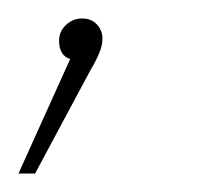

<svg xmlns="http://www.w3.org/2000/svg" viewBox="-42 -58 223 208"><path d="M69 -16Q69 -9 65.5 -0.5Q62 8 56 18L-4 130H-22L34 6Q22 2 22 -14Q22 -24 29.5 -31Q37 -38 47 -38Q57 -38 63 -31.5Q69 -25 69 -16Z"/></svg>

Font: Fira Sans Thin
Style: Italic
Weight: 250
Italic angle: -8°
Designer: Carrois Corporate & Edenspiekermann AG
Foundry: Carrois Corporate GbR & Edenspiekermann AG
Version: Version 4.203